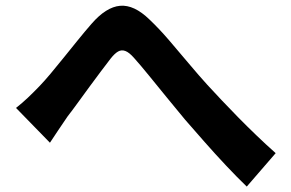

<svg xmlns="http://www.w3.org/2000/svg" viewBox="-20 -684 1040 687"><path d="M37.3 -297.8Q60.1 -315.8 79.6 -334.3Q99.1 -352.7 121.5 -376Q139.1 -394.3 161.3 -420.8Q183.5 -447.4 208.5 -478.4Q233.5 -509.5 258.8 -540.7Q284.1 -572 307.5 -598.8Q359.6 -658.9 409.8 -663.3Q459.9 -667.6 514.9 -614.1Q549.4 -581.5 585.7 -539.1Q622 -496.7 657.1 -454.9Q692.2 -413.1 721.6 -380.8Q745.7 -354.4 773.5 -325.1Q801.2 -295.7 832.3 -264.1Q863.4 -232.5 897 -200.2Q930.5 -167.9 966.4 -136L862.9 -16.4Q827.5 -50.5 788.6 -91.9Q749.7 -133.2 712.2 -175.9Q674.8 -218.6 642.5 -255.5Q611.6 -292.5 578.1 -333.7Q544.5 -374.9 513.7 -412.8Q482.9 -450.7 459.1 -477.3Q441.9 -496.7 428.4 -501.6Q414.9 -506.6 402.6 -499.7Q390.4 -492.8 375.8 -474.3Q361.3 -455.5 341.4 -429.1Q321.5 -402.8 300.1 -373.5Q278.6 -344.2 258.6 -316.6Q238.6 -288.9 222.1 -267.8Q205.2 -243.3 188.5 -218.2Q171.8 -193.1 158.7 -173.3Z"/></svg>

Font: Noto Sans TC Thin
Style: Regular
Weight: 100
Designer: Ryoko NISHIZUKA 西塚涼子 (kana, bopomofo & ideographs); Paul D. Hunt (Latin, Greek & Cyrillic); Sandoll Communications 산돌커뮤니
Foundry: Adobe
Version: Version 2.004-H2;hotconv 1.0.118;makeotfexe 2.5.65603